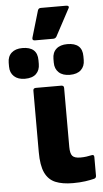

<svg xmlns="http://www.w3.org/2000/svg" viewBox="-127 -946 534 996"><g transform="rotate(-5 140.0 -448.0)"><path d="M212 12Q157 12 121 -3Q85 -18 67 -56Q49 -94 49 -164V-484Q49 -497 63 -497H195Q209 -497 209 -484V-177Q209 -143 220 -130Q231 -117 262 -117Q278 -117 293 -119Q308 -121 321 -124Q334 -127 334 -113V-16Q334 -4 323 -1Q304 4 276 8Q248 12 212 12ZM80 -743Q64 -743 68 -758L109 -897Q113 -908 124 -908H257Q265 -908 268.5 -904Q272 -900 267 -892L192 -752Q186 -743 175 -743ZM11 -549Q-25 -549 -45.5 -568Q-66 -587 -66 -619V-639Q-66 -672 -45.5 -690.5Q-25 -709 11 -709Q89 -709 89 -639V-619Q89 -587 69.5 -568Q50 -549 11 -549ZM245 -549Q208 -549 187.5 -568Q167 -587 167 -619V-639Q167 -672 187.5 -690.5Q208 -709 245 -709Q323 -709 323 -639V-619Q323 -587 303 -568Q283 -549 245 -549Z"/></g></svg>

Font: Sofia Sans Black
Style: Regular
Weight: 900
Designer: Botio Nikoltchev, Ani Petrova
Foundry: lettersoup
Version: Version 4.100; ttfautohint (v1.8.3)